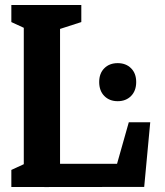

<svg xmlns="http://www.w3.org/2000/svg" viewBox="-20 -750 660 770"><path d="M377.8 -421.1Q377.8 -455.8 398.3 -476.2Q418.9 -496.8 452 -496.8Q485.1 -496.8 505.7 -476.2Q526.2 -455.8 526.2 -421.1Q526.2 -386 505.7 -365.1Q485.1 -344.2 452 -344.2Q418.9 -344.2 398.3 -365.1Q377.8 -386 377.8 -421.1ZM25.5 -68.5 108.2 -106.6 75.4 -50.4V-678.4L108.2 -623.4L25.5 -661.5V-730H306.1V-661.5L188 -623.4L220.8 -678.4V0H25.5ZM157.2 -93.2H482.3L443.2 -71.2L496.5 -259.6H582.5L558.3 -0.4L157.8 0.1Z"/></svg>

Font: Monaspace Xenon Var ExtraLight
Style: Regular
Weight: 200
Designer: Riley Cran and the Lettermatic Team
Version: Version 1.200 (Monaspace Xenon Var)